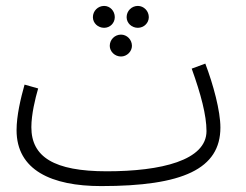

<svg xmlns="http://www.w3.org/2000/svg" viewBox="-20 -608 830 649"><path d="M332 -514C352 -514 368 -530 368 -550C368 -571 352 -588 332 -588C311 -588 294 -571 294 -550C294 -530 311 -514 332 -514ZM446 -514C466 -514 483 -530 483 -550C483 -571 466 -588 446 -588C425 -588 408 -571 408 -550C408 -530 425 -514 446 -514ZM389 -417C409 -417 426 -434 426 -453C426 -474 409 -491 389 -491C368 -491 351 -474 351 -453C351 -434 368 -417 389 -417ZM322 21C598 21 725 -37 725 -177C725 -233 701 -322 674 -393L628 -376C659 -290 678 -218 678 -165C678 -66 525 -29 341 -29C162 -29 86 -78 86 -178C86 -221 99 -275 109 -309L63 -322C50 -276 36 -217 36 -168C36 -33 154 21 322 21Z"/></svg>

Font: Noto Sans Arabic UI Cn Lt
Style: Regular
Weight: 300
Width: 3
Designer: Monotype Design Team, Nadine Chahine and Nizar Qandah
Foundry: Monotype Imaging Inc.
Version: Version 2.010